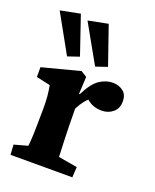

<svg xmlns="http://www.w3.org/2000/svg" viewBox="-127 -735 654 810"><g transform="rotate(20 200.5 -330.5)"><path d="M19.5 0 16.6 -44.9 77.1 -61.5Q78.1 -65.4 79.1 -79.6Q80.1 -93.8 81.1 -114.7Q82 -135.7 82 -159.2L83 -232.4Q83 -261.7 81.1 -284.7Q79.1 -307.6 74.2 -333L11.7 -346.7V-390.6L180.7 -434.6L207 -418L203.1 -340.8L206.1 -339.8Q233.4 -394.5 262.2 -414.1Q291 -433.6 322.3 -433.6Q348.6 -433.6 368.2 -418.9Q387.7 -404.3 387.7 -373Q387.7 -341.8 366.7 -324.2Q345.7 -306.6 316.4 -306.6Q293 -306.6 274.4 -314.5Q255.9 -322.3 234.4 -343.8L261.7 -341.8Q246.1 -331.1 232.9 -314.5Q219.7 -297.9 209 -276.4L210 -199.2Q210.9 -163.1 211.9 -134.3Q212.9 -105.5 213.9 -86.4Q214.8 -67.4 214.8 -61.5L299.8 -46.9L296.9 0ZM227.5 -471.7 130.9 -643.6 219.7 -661.1 279.3 -489.3ZM101.6 -471.7 5.9 -643.6 94.7 -661.1 153.3 -489.3Z"/></g></svg>

Font: Crimson Pro ExtraLight
Style: Bold
Weight: 700
Version: Version 1.002